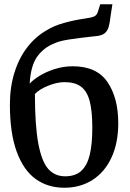

<svg xmlns="http://www.w3.org/2000/svg" viewBox="-20 -882 614 910"><path d="M202.6 -739.3Q233.9 -759.3 282 -772.9Q330.1 -786.6 381.3 -793.9Q411.1 -797.9 424.8 -803.5Q438.5 -809.1 443.4 -824.7L455.1 -861.8H512.7L504.4 -808.1Q500.5 -772.9 494.9 -754.2Q489.3 -735.4 476.8 -724.9Q464.4 -714.4 440.4 -711.4L422.9 -709.5Q351.1 -701.7 305.7 -694.6Q260.3 -687.5 237.3 -676.3Q187.5 -656.7 156.5 -613.8Q125.5 -570.8 120.6 -485.4Q135.3 -502.4 166 -521.7Q196.8 -541 238.5 -554.4Q280.3 -567.9 325.2 -567.9Q438.5 -567.9 489.5 -492.9Q540.5 -418 540.5 -297.9Q540.5 -204.6 508.5 -135.5Q476.6 -66.4 418.7 -29.3Q360.8 7.8 284.7 7.8Q206.5 7.8 148.9 -33.7Q91.3 -75.2 59.1 -163.3Q26.9 -251.5 26.9 -386.2Q26.9 -468.8 48.6 -538.3Q70.3 -607.9 110.1 -658.9Q149.9 -710 202.6 -739.3ZM285.2 -492.7Q250.5 -492.7 208.5 -475.8Q166.5 -459 145.5 -436.5Q145.5 -287.1 161.6 -201.7Q177.7 -116.2 208.7 -81.3Q239.7 -46.4 289.1 -46.4Q336.9 -46.4 365 -72Q393.1 -97.7 405.3 -147.9Q417.5 -198.2 417.5 -276.4Q417.5 -356.9 404.8 -403.8Q392.1 -450.7 363.5 -471.7Q335 -492.7 285.2 -492.7Z"/></svg>

Font: Merriweather
Style: Regular
Weight: 400
Designer: Eben Sorkin
Foundry: Eben Sorkin
Version: Version 1.584; ttfautohint (v1.6)